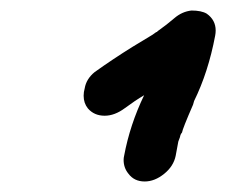

<svg xmlns="http://www.w3.org/2000/svg" viewBox="-20 -723 430 365"><path d="M255 -378Q235 -378 224 -393Q215 -404 215 -419Q215 -423 216 -427Q227 -486 254 -542Q237 -532 217.5 -517.5Q198 -503 179 -503Q159 -503 147 -517Q139 -527 139 -541Q139 -548 141 -555Q144 -573 160 -586Q195 -611 232 -634L270 -657L277 -662H278L280 -664Q297 -676 311.5 -688.5Q326 -701 344 -703Q363 -703 373 -697Q390 -685 390 -665Q390 -660 389 -655Q376 -586 349 -531L347 -524Q327 -478 326 -471Q324 -469 323 -466L322 -462L319 -454L314 -427Q310 -407 292 -392.5Q274 -378 255 -378Z"/></svg>

Font: Bad Comic
Style: Italic
Weight: 400
Italic angle: -11°
Designer: GGBotNet
Foundry: GGBotNet
Version: 0.95